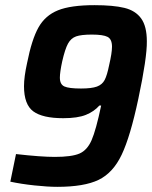

<svg xmlns="http://www.w3.org/2000/svg" viewBox="-20 -716 589 744"><path d="M20 -12 42 -119Q139 -108 192 -108Q258 -108 288 -121Q318 -134 335 -173Q352 -212 372 -307H365Q345 -284 313 -271Q281 -258 225 -258Q145 -258 109 -284.5Q73 -311 73 -382Q73 -418 85 -472Q103 -563 129 -609.5Q155 -656 204.5 -676Q254 -696 346 -696Q419 -696 462 -685.5Q505 -675 527 -644.5Q549 -614 549 -556Q550 -493 516 -333Q485 -187 451.5 -116.5Q418 -46 362 -19Q306 8 202 8Q165 8 113.5 2.5Q62 -3 20 -12ZM403 -464Q414 -511 414 -535Q414 -564 397 -573Q380 -582 336 -582Q295 -582 275 -575Q255 -568 243.5 -547Q232 -526 221 -478Q212 -436 212 -415Q212 -389 229.5 -381Q247 -373 294 -373Q335 -373 355.5 -380.5Q376 -388 385.5 -406Q395 -424 403 -464Z"/></svg>

Font: Saira Semi Condensed SemiBold
Style: Italic
Weight: 600
Width: 4
Italic angle: -12°
Designer: Hector Gatti with collaboration of the Omnibus-Type team
Foundry: Omnibus-Type
Version: Version 1.001; ttfautohint (v1.8)